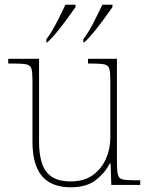

<svg xmlns="http://www.w3.org/2000/svg" viewBox="-20 -786 637 816"><path d="M281 10Q199 10 158.5 -37.5Q118 -85 118 -184V-442Q118 -477 114 -492.5Q110 -508 94 -512Q78 -516 41 -516H15V-536H146V-181Q146 -134 157 -96Q168 -58 197.5 -36.5Q227 -15 281 -15Q337 -15 374 -41.5Q411 -68 430 -110.5Q449 -153 449 -202V-442Q449 -477 445 -492.5Q441 -508 425 -512Q409 -516 372 -516H354V-536H477V-94Q477 -60 481 -44Q485 -28 499.5 -24Q514 -20 544 -20H576V0H453L450 -91H446Q427 -52 387.5 -21Q348 10 281 10ZM334 -619Q356 -648 377.5 -690Q399 -732 415 -766H458V-756Q446 -739 425.5 -710.5Q405 -682 382 -653.5Q359 -625 338 -606H334ZM177 -619Q199 -648 220.5 -690Q242 -732 258 -766H301V-756Q289 -739 268.5 -710.5Q248 -682 225 -653.5Q202 -625 181 -606H177Z"/></svg>

Font: Noto Serif Bengali Thin
Style: Regular
Weight: 250
Version: Version 2.003